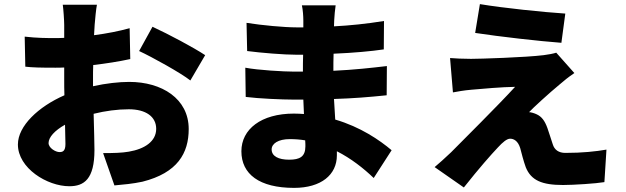

<svg xmlns="http://www.w3.org/2000/svg" viewBox="-20 -843 3040 933"><path d="M451 -820H285C288 -801 292 -743 292 -722V-659C275 -658 259 -658 244 -658C208 -658 161 -658 100 -665L103 -519C137 -515 177 -514 249 -514C262 -514 276 -514 292 -515V-458C292 -432 292 -406 293 -380C167 -325 67 -231 67 -141C67 -26 209 62 317 62C389 62 439 27 439 -114C439 -145 437 -215 435 -290C491 -304 551 -312 606 -312C689 -312 739 -276 739 -217C739 -156 683 -119 606 -106C573 -100 529 -99 481 -99L536 58C580 54 625 50 672 40C843 -3 897 -99 897 -216C897 -364 766 -445 608 -445C558 -445 495 -438 432 -424V-463C432 -485 432 -506 433 -527C494 -534 558 -544 613 -556L610 -706C560 -692 499 -680 437 -672L440 -723C442 -749 447 -801 451 -820ZM721 -713 656 -595C717 -567 858 -489 905 -452L977 -575C921 -612 801 -676 721 -713ZM216 -148C216 -176 246 -209 296 -237C297 -196 298 -162 298 -143C298 -108 284 -104 269 -104C250 -104 216 -124 216 -148Z M1300 -117C1300 -145 1332 -167 1388 -167C1414 -167 1439 -165 1463 -161C1464 -149 1464 -139 1464 -132C1464 -81 1436 -67 1385 -67C1333 -67 1300 -84 1300 -117ZM1611 -817H1447C1452 -795 1454 -763 1454 -744V-710H1420C1362 -710 1253 -720 1178 -732L1181 -595C1249 -586 1361 -577 1421 -577H1453C1452 -550 1452 -522 1452 -495H1407C1361 -495 1234 -502 1172 -514L1174 -372C1237 -364 1352 -359 1405 -359H1454C1455 -336 1456 -312 1457 -289C1441 -290 1425 -291 1408 -291C1249 -291 1153 -215 1153 -108C1153 3 1240 70 1409 70C1541 70 1617 6 1617 -88V-108C1686 -73 1747 -25 1796 22L1883 -113C1825 -162 1732 -226 1609 -262C1607 -296 1605 -330 1603 -362C1698 -365 1771 -371 1859 -380L1860 -522C1783 -513 1703 -504 1600 -499C1600 -525 1600 -553 1601 -582C1697 -586 1785 -594 1845 -603L1846 -741C1759 -727 1680 -719 1603 -715C1603 -726 1604 -736 1604 -744C1605 -768 1608 -796 1611 -817Z M2312 -823 2289 -683C2407 -665 2600 -643 2708 -635L2727 -777C2619 -784 2426 -804 2312 -823ZM2771 -488 2683 -587C2672 -583 2641 -577 2622 -575C2534 -564 2311 -557 2269 -557C2230 -557 2190 -559 2167 -561L2181 -394C2202 -398 2235 -404 2271 -407C2326 -412 2418 -420 2483 -421C2396 -326 2230 -162 2172 -103C2141 -73 2113 -49 2092 -31L2234 68C2310 -28 2366 -91 2399 -126C2423 -152 2443 -169 2459 -169C2476 -169 2497 -159 2508 -123C2514 -100 2524 -60 2535 -30C2561 34 2614 56 2716 56C2767 56 2876 49 2917 42L2927 -116C2875 -107 2810 -100 2727 -100C2695 -100 2674 -115 2666 -142C2658 -165 2649 -196 2640 -221C2627 -257 2612 -276 2589 -287C2577 -293 2559 -298 2551 -298C2567 -316 2650 -392 2700 -433C2721 -451 2740 -467 2771 -488Z"/></svg>

Font: Noto Sans JP Black
Style: Regular
Weight: 900
Designer: Ryoko NISHIZUKA 西塚涼子 (kana, bopomofo & ideographs); Paul D. Hunt (Latin, Greek & Cyrillic); Sandoll Communications 산돌커뮤니
Foundry: Adobe
Version: Version 2.002;hotconv 1.0.116;makeotfexe 2.5.65601